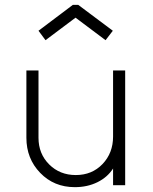

<svg xmlns="http://www.w3.org/2000/svg" viewBox="-20 -779 633 793"><path d="M497 -14H447V-83Q424 -47 382.5 -26.5Q341 -6 289 -6Q203 -6 146 -65Q89 -124 89 -210V-488H139V-210Q139 -144 183 -100Q227 -56 293 -56Q360 -56 403.5 -101.5Q447 -147 447 -215V-488H497ZM139 -652 281 -759H303L446 -652L416 -613L292 -706L168 -613Z"/></svg>

Font: Leon Sans
Style: Light
Weight: 300
Designer: Jongmin Kim
Version: Version 1.2